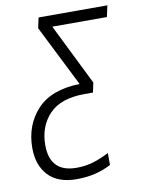

<svg xmlns="http://www.w3.org/2000/svg" viewBox="-83 -771 617 838"><g transform="rotate(-10 226.0 -352.0)"><path d="M189 10Q236 10 274.5 0Q313 -10 342 -26V-79Q310 -62 274.5 -50.5Q239 -39 197 -39Q79 -39 79 -160Q79 -243 130 -296.5Q181 -350 287 -350H324L333 -393L199 -664H441L452 -714H147L137 -668L273 -397Q146 -394 83.5 -326Q21 -258 21 -157Q21 -81 63.5 -35.5Q106 10 189 10Z"/></g></svg>

Font: Noto Sans Display SemiCondensed Light
Style: Italic
Weight: 300
Width: 4
Italic angle: -12°
Designer: Monotype Design Team
Foundry: Monotype Imaging Inc.
Version: Version 1.900